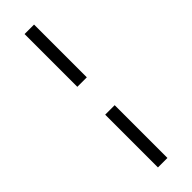

<svg xmlns="http://www.w3.org/2000/svg" viewBox="-300 -762 916 916"><g transform="rotate(-45 158.0 -304.0)"><path d="M126 -754H190V-398H126ZM126 -210H190V146H126Z"/></g></svg>

Font: Caladea
Style: Regular
Weight: 400
Designer: Carolina Giovagnoli and Andres Torresi
Foundry: Carolina Giovagnoli & Andres Torresi
Version: Version 1.001